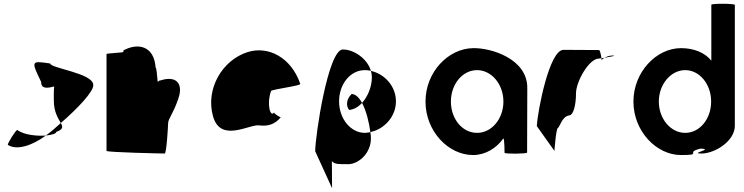

<svg xmlns="http://www.w3.org/2000/svg" viewBox="-20 -810 3927 1013"><path d="M21 -46C68 -14 152 -43 222 -95C176 -91 107 -98 71 -124C63 -124 21 -56 21 -46ZM197 -378C197 -340 229 -344 266 -354C263 -333 264 -306 264 -279C264 -218 288 -184 301 -161C391 -239 476 -329 472 -362C472 -424 245 -450 245 -475C144 -490 143 -490 197 -378ZM222 -95C253 -98 277 -105 277 -114C314 -128 312 -140 301 -161C275 -137 248 -114 222 -95Z M542 -14C542 -6 839 0 849 0C859 0 867 -152 867 -159C867 -184 894 -209 921 -290C949 -371 908 -412 828 -386C822 -386 817 -383 812 -378C809 -416 805 -454 801 -454C793 -568 708 -586 631 -544V-536C630 -532 542 -529 542 -525Z M1104 -196C1145 -52 1301 -160 1352 -148C1392 -144 1429 -152 1461 -191C1453 -193 1424 -212 1426 -217C1408 -188 1385 -257 1410 -330C1420 -340 1574 -358 1564 -368C1517 -506 1396 -570 1286 -535C1153 -493 1063 -341 1104 -196ZM1426 -218V-217ZM1462 -192 1461 -191C1463 -191 1463 -191 1462 -190Z M1643 -12 1732 183 1731 40C1745 58 1773 56 1805 56C1866 63 1937 2 1937 -80C1937 -90 1936 -101 1934 -113C1924 -111 1915 -109 1905 -109C1830 -109 1769 -184 1769 -275C1769 -366 1828 -440 1905 -440C1916 -440 1927 -439 1937 -436C1918 -501 1847 -549 1789 -549C1711 -549 1643 -92 1643 -12ZM1822 -230C1847 -232 1871 -246 1890 -267C1875 -295 1856 -314 1835 -314C1805 -284 1806 -250 1822 -230ZM1890 -267C1913 -225 1928 -161 1934 -113C2009 -129 2069 -196 2069 -275C2069 -353 2012 -419 1937 -436C1940 -425 1942 -414 1942 -403C1942 -353 1921 -301 1890 -267Z M2225 -274C2225 -118 2345 8 2476 8C2541 8 2599 -28 2636 -80C2642 -76 2642 -4 2642 -4C2642 3 2761 2 2761 -5L2762 -347C2762 -500 2571 -558 2476 -556C2345 -554 2225 -430 2225 -274ZM2359 -274C2359 -366 2420 -440 2497 -440C2573 -440 2636 -366 2636 -274C2636 -184 2575 -109 2497 -109C2418 -109 2359 -184 2359 -274Z M2812 -145 2905 -14C2905 -6 2913 -135 2924 -135C2934 -142 2945 -194 2982 -201C3006 -201 3019 -258 3019 -318C3019 -378 3087 -501 3140 -501C3140 -501 3145 -502 3153 -503C3151 -520 3146 -546 3140 -546C3140 -546 3019 -547 2953 -547C2878 -547 2817 -225 2812 -145ZM3153 -503C3154 -498 3154 -494 3154 -491C3154 -494 3160 -500 3169 -505C3163 -504 3158 -504 3153 -503ZM3169 -505C3199 -510 3238 -517 3211 -517C3195 -517 3180 -511 3169 -505Z M3322 -274C3322 -118 3443 8 3573 8C3693 8 3589 -6 3677 -26C3750 -23 3613 0 3681 0C3752 0 3857 -66 3857 -146V-784C3857 -792 3733 -792 3733 -785V-490C3699 -532 3642 -556 3573 -556C3443 -556 3322 -430 3322 -274ZM3456 -274C3456 -366 3520 -440 3595 -440C3671 -440 3732 -366 3732 -274C3732 -184 3673 -109 3595 -109C3518 -109 3456 -184 3456 -274Z"/></svg>

Font: Ampere
Style: Cnd
Weight: 400
Version: Version 1